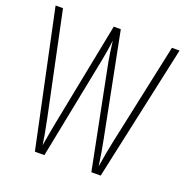

<svg xmlns="http://www.w3.org/2000/svg" viewBox="-128 -831 918 949"><g transform="rotate(20 331.0 -357.0)"><path d="M657 -714H617L502 -176C493 -134 485 -90 477 -40C469 -95 464 -127 454 -176L348 -714H311L205 -176C200 -151 189 -91 181 -43C178 -67 170 -113 157 -176L44 -714H5L156 0H206L313 -540C320 -578 325 -603 330 -648C336 -598 340 -573 346 -539L453 0H502Z"/></g></svg>

Font: Noto Sans Ethiopic ExtraCondensed ExtraLight
Style: Regular
Weight: 200
Width: 2
Designer: Monotype Design Team
Foundry: Monotype Imaging Inc.
Version: Version 2.102